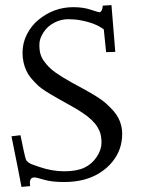

<svg xmlns="http://www.w3.org/2000/svg" viewBox="-20 -703 557 751"><path d="M64 28.1Q55.9 -16.8 24.9 -169.9L60.1 -174.1L73 -112.1Q79.8 -79.3 83.9 -74.6Q87.9 -69.8 93.6 -66Q99.4 -62.3 104.2 -60.5Q109.1 -58.8 131.6 -50.8Q182.4 -33 231.1 -33Q279.8 -33 309.8 -47.1Q339.8 -61.3 358.4 -89.4Q377 -117.4 377 -144.9Q377 -172.4 369.6 -189.5Q362.3 -206.5 351.2 -220Q340.1 -233.4 322.3 -247.6Q294.9 -269 249 -293.9L208 -316.9Q147 -351.1 129.4 -367.9Q111.8 -384.8 100.7 -398.4Q89.6 -412.1 83 -426.5Q68.1 -459 68.1 -496.9Q68.1 -534.9 85.2 -568.6Q102.3 -602.3 130.1 -625.2Q190.4 -675 267.1 -675Q305.2 -675 335.2 -665Q365.2 -655 369.4 -655Q373.5 -655 377.3 -661.5Q381.1 -668 382.1 -680.9L416 -683.1L430.9 -500L395 -499L386 -587.9Q354.2 -612.5 295.7 -623.5Q272.9 -627.9 246 -627.9Q219 -627.9 192.6 -614.5Q166.3 -601.1 150.1 -576.4Q134 -551.8 134 -528.6Q134 -505.4 138.4 -491.1Q142.8 -476.8 151.7 -464.4Q160.6 -451.9 171.1 -441.2Q181.6 -430.4 197 -419.4Q220.7 -402.6 259 -381.1L314 -351.1Q372.8 -318.4 393.2 -299.8Q413.6 -281.2 424.7 -268.2Q435.8 -255.1 442.9 -241.7Q458 -212.2 458 -180.5Q458 -148.9 448.6 -121.7Q439.2 -94.5 420 -70.7Q400.9 -46.9 374 -29.3Q316.4 9 231 9Q182.6 9 152.3 0Q122.1 -9 115 -9Q96.9 -9 96.9 12L97.9 24.9Z"/></svg>

Font: Linden Hill
Style: Regular
Weight: 400
Version: Version 1.202